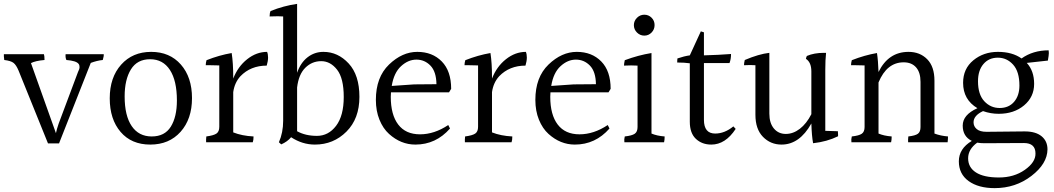

<svg xmlns="http://www.w3.org/2000/svg" viewBox="-26 -784 5444 992"><path d="M-4 -474Q-6 -486 -6 -493Q-6 -500 -6 -504H201Q204 -495 204 -474Q157 -470 134 -458L263 -96Q267 -116 277 -145L377 -412Q385 -427 385 -437.5Q385 -448 380 -454Q368 -470 317 -474Q311 -487 313 -504H510Q511 -494 505 -474Q475 -471 443 -459L279 -43H222L70 -419Q58 -448 44 -459Q30 -470 -4 -474Z M888 -265Q888 -367 852 -422.5Q816 -478 749.5 -478Q683 -478 650.5 -425.5Q618 -373 618 -286Q618 -186 654.5 -132.5Q691 -79 758 -79Q825 -79 856.5 -129.5Q888 -180 888 -265ZM755 -516Q851 -516 908.5 -450.5Q966 -385 966 -277Q966 -169 907 -103Q848 -37 750.5 -37Q653 -37 597 -102.5Q541 -168 541 -276Q541 -384 600 -450Q659 -516 755 -516Z M1179 -385V-378Q1203 -440 1251 -478Q1299 -516 1354 -516Q1359 -504 1359 -486.5Q1359 -469 1352 -445Q1269 -445 1216 -390Q1186 -357 1179 -308V-100Q1224 -82 1284 -79Q1284 -60 1280 -49H1039Q1038 -61 1040 -79Q1078 -84 1092.5 -94Q1107 -104 1107 -129V-446Q1078 -447 1062 -447Q1046 -447 1037 -447Q1037 -459 1041 -473Q1107 -499 1171 -510Q1179 -459 1179 -385Z M1509 -106Q1552 -82 1611.5 -82Q1671 -82 1710.5 -134Q1750 -186 1750 -283Q1750 -380 1715.5 -424Q1681 -468 1633.5 -468Q1586 -468 1551.5 -434Q1517 -400 1509 -332ZM1645 -516Q1720 -516 1775.5 -456Q1831 -396 1831 -283.5Q1831 -171 1764 -104Q1697 -37 1601 -37Q1536 -37 1478 -75Q1459 -52 1427 -38L1415 -49Q1437 -99 1437 -160V-699Q1427 -700 1409 -700Q1391 -700 1367 -699Q1367 -717 1372 -727Q1439 -754 1509 -764V-408Q1527 -460 1563 -488Q1599 -516 1645 -516Z M1998 -340 2114 -348 2229 -349Q2228 -414 2198 -445Q2168 -476 2125.5 -476Q2083 -476 2046 -442Q2009 -408 1998 -340ZM1993 -284Q1993 -191 2031.5 -140.5Q2070 -90 2144 -90Q2218 -90 2290 -138L2299 -120Q2226 -37 2120 -37Q2045 -37 1984 -92Q1953 -120 1934.5 -165.5Q1916 -211 1916 -268Q1916 -385 1984 -450.5Q2052 -516 2130 -516Q2208 -516 2256.5 -466.5Q2305 -417 2305 -325Q2299 -314 2294 -307H1994Q1993 -300 1993 -284Z M2516 -385V-378Q2540 -440 2588 -478Q2636 -516 2691 -516Q2696 -504 2696 -486.5Q2696 -469 2689 -445Q2606 -445 2553 -390Q2523 -357 2516 -308V-100Q2561 -82 2621 -79Q2621 -60 2617 -49H2376Q2375 -61 2377 -79Q2415 -84 2429.5 -94Q2444 -104 2444 -129V-446Q2415 -447 2399 -447Q2383 -447 2374 -447Q2374 -459 2378 -473Q2444 -499 2508 -510Q2516 -459 2516 -385Z M2822 -340 2938 -348 3053 -349Q3052 -414 3022 -445Q2992 -476 2949.5 -476Q2907 -476 2870 -442Q2833 -408 2822 -340ZM2817 -284Q2817 -191 2855.5 -140.5Q2894 -90 2968 -90Q3042 -90 3114 -138L3123 -120Q3050 -37 2944 -37Q2869 -37 2808 -92Q2777 -120 2758.5 -165.5Q2740 -211 2740 -268Q2740 -385 2808 -450.5Q2876 -516 2954 -516Q3032 -516 3080.5 -466.5Q3129 -417 3129 -325Q3123 -314 3118 -307H2818Q2817 -300 2817 -284Z M3340.5 -616Q3325 -600 3303 -600Q3281 -600 3265 -616Q3249 -632 3249 -654Q3249 -676 3265 -692Q3281 -708 3303 -708Q3325 -708 3340.5 -692.5Q3356 -677 3356 -654.5Q3356 -632 3340.5 -616ZM3268 -128V-445Q3252 -446 3234.5 -446Q3217 -446 3198 -445Q3198 -455 3202 -473Q3272 -499 3340 -510V-94Q3368 -82 3408 -79Q3408 -61 3405 -49H3200Q3198 -64 3202 -79Q3239 -83 3253.5 -93Q3268 -103 3268 -128Z M3649 -37Q3601 -37 3569.5 -66.5Q3538 -96 3538 -155V-457Q3510 -461 3473 -461Q3473 -464 3473 -469.5Q3473 -475 3474 -482Q3509 -494 3538 -498L3595 -622L3611 -617V-498Q3687 -500 3751 -505Q3751 -478 3743 -458H3611V-165Q3611 -94 3669 -94Q3718 -94 3763 -131L3775 -118Q3722 -37 3649 -37Z M4238 -423V-108Q4280 -106 4303 -106Q4304 -95 4304 -89Q4304 -83 4304 -80Q4247 -52 4175 -44Q4168 -81 4166 -146Q4105 -37 4012 -37Q3955 -37 3916 -77Q3877 -117 3877 -191V-447Q3864 -448 3849.5 -448Q3835 -448 3818 -447Q3818 -458 3822 -474Q3895 -505 3949 -511V-197Q3949 -148 3972.5 -120Q3996 -92 4034 -92Q4072 -92 4106.5 -118.5Q4141 -145 4166 -194V-415Q4166 -462 4138 -480Q4140 -491 4143 -495Q4180 -511 4231 -511Q4236 -511 4242 -511Q4238 -475 4238 -423Z M4802 -367V-94Q4834 -82 4872 -79Q4872 -65 4870 -49H4666Q4665 -61 4667 -79Q4703 -83 4716.5 -93Q4730 -103 4730 -128V-361Q4730 -410 4707 -436Q4684 -462 4643 -462Q4556 -462 4513 -358V-94Q4541 -82 4581 -79Q4581 -61 4578 -49H4373Q4371 -64 4375 -79Q4412 -83 4426.5 -93Q4441 -103 4441 -128V-446Q4412 -447 4396 -447Q4380 -447 4371 -447Q4371 -459 4375 -473Q4441 -499 4505 -510Q4511 -472 4513 -412Q4564 -516 4668 -516Q4727 -516 4764.5 -478Q4802 -440 4802 -367Z M5241 -342Q5241 -414 5208.5 -450Q5176 -486 5129.5 -486Q5083 -486 5055 -453Q5027 -420 5027 -364Q5027 -296 5059.5 -261Q5092 -226 5139 -226Q5186 -226 5213.5 -258Q5241 -290 5241 -342ZM5023 -47Q4976 -13 4976 34Q4976 81 5016.5 107Q5057 133 5135 133Q5213 133 5269 93.5Q5325 54 5324 9Q5324 -45 5264 -45L5060 -44Q5039 -44 5023 -47ZM5269 -105Q5325 -105 5355.5 -80Q5386 -55 5386 -12Q5385 62 5303 125Q5221 188 5113 188Q5029 188 4978.5 151.5Q4928 115 4928 49.5Q4928 -16 4995 -56Q4948 -79 4948 -135Q4948 -191 5024 -225Q4950 -269 4950 -356Q4950 -429 5003 -472.5Q5056 -516 5130 -516Q5204 -516 5252 -482Q5311 -524 5392 -524Q5393 -520 5393 -509.5Q5393 -499 5388 -471L5279 -459Q5317 -418 5317 -350.5Q5317 -283 5265 -239.5Q5213 -196 5134 -196Q5092 -196 5053 -210Q5004 -187 5004 -152Q5004 -131 5020.5 -117Q5037 -103 5071 -103L5265 -105Q5267 -105 5269 -105Z"/></svg>

Font: Halant
Style: Regular
Weight: 400
Designer: Hitesh Malaviya (Devanagari), Satya Rajpurohit (Latin)
Foundry: Indian Type Foundry
Version: Version 1.100;PS 1.0;hotconv 1.0.78;makeotf.lib2.5.61930; tt